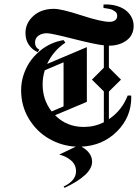

<svg xmlns="http://www.w3.org/2000/svg" viewBox="-20 -680 639 886"><path d="M141.7 -483.3Q141.7 -460.8 161.7 -450.8L154.2 -439.2Q129.2 -450 113.3 -472.9Q97.5 -495.8 97.5 -527.5Q97.5 -573.3 133.8 -606.2Q170 -639.2 229.2 -639.2Q263.3 -639.2 355.4 -609.2Q447.5 -579.2 485.8 -579.2Q500.8 -579.2 510.8 -586.2Q520.8 -593.3 520.8 -606.7Q520.8 -613.3 518.3 -618.8Q515.8 -624.2 509.6 -627.9Q503.3 -631.7 499.2 -634.2Q495 -636.7 485 -638.8Q475 -640.8 471.7 -641.2Q468.3 -641.7 457.5 -643.3V-659.2Q485.8 -660.8 511.7 -654.6Q537.5 -648.3 556.2 -635.4Q575 -622.5 585.8 -602.9Q596.7 -583.3 596.7 -560.8Q596.7 -517.5 563.8 -493.3Q530.8 -469.2 483.3 -469.2Q483.3 -469.2 482.5 -469.2V-368.3L538.3 -312.5L482.5 -257.5V-130Q542.5 -170 569.2 -239.2H585Q585.8 -235.8 585.8 -231.7Q585.8 -139.2 519.6 -73.3Q453.3 -7.5 355.8 -3.3Q405 24.2 405 66.7Q405 126.7 278.3 186.7L273.3 180.8Q282.5 176.7 291.2 171.2Q300 165.8 309.6 157.1Q319.2 148.3 325 136.2Q330.8 124.2 330.8 110Q330.8 80 307.9 60.4Q285 40.8 253.3 33.3L330 -3.3Q264.2 -6.7 206.7 -39.6Q149.2 -72.5 113.3 -131.7Q77.5 -190.8 77.5 -263.3Q77.5 -315 100.4 -363.8Q123.3 -412.5 168.8 -448.8Q214.2 -485 273.3 -495L281.7 -483.3Q225.8 -445.8 197.5 -385L380.8 -462.5V-210L234.2 -148.3Q287.5 -94.2 366.7 -94.2Q415.8 -94.2 459.2 -115.8V-258.3L404.2 -312.5L459.2 -367.5V-470.8Q419.2 -475 317.5 -500.8Q215.8 -526.7 196.7 -526.7Q173.3 -526.7 157.5 -515.4Q141.7 -504.2 141.7 -483.3ZM186.7 -355.8Q176.7 -324.2 176.7 -290Q176.7 -219.2 218.3 -165.8L273.3 -189.2V-392.5Z"/></svg>

Font: Chomsky
Style: Regular
Weight: 400
Version: Version 2.3